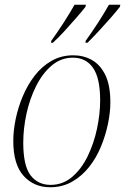

<svg xmlns="http://www.w3.org/2000/svg" viewBox="-20 -779 527 809"><path d="M191 10Q123 10 79.5 -38Q36 -86 36 -185Q36 -228 46 -277Q56 -326 76 -373.5Q96 -421 126 -460Q156 -499 197 -522.5Q238 -546 289 -546Q332 -546 367.5 -526Q403 -506 424 -462.5Q445 -419 445 -348Q445 -306 435 -257.5Q425 -209 405.5 -161.5Q386 -114 355.5 -75.5Q325 -37 284 -13.5Q243 10 191 10ZM193 0Q245 0 284.5 -34Q324 -68 350 -122Q376 -176 389 -238Q402 -300 402 -356Q402 -450 372 -493Q342 -536 287 -536Q237 -536 198 -503Q159 -470 132 -416Q105 -362 91.5 -299.5Q78 -237 78 -178Q78 -80 109 -40Q140 0 193 0ZM341 -607Q367 -643 393.5 -684Q420 -725 439 -759H487L485 -750Q471 -732 447.5 -705Q424 -678 398 -650Q372 -622 349 -599H340ZM196 -607Q222 -643 248.5 -684Q275 -725 294 -759H342L340 -750Q325 -731 302 -704.5Q279 -678 253 -649.5Q227 -621 203 -599H195Z"/></svg>

Font: Noto Serif Display SemiCondensed ExtraLight
Style: Italic
Weight: 200
Width: 4
Italic angle: -12°
Designer: Monotype Design Team
Foundry: Monotype Imaging Inc.
Version: Version 2.009